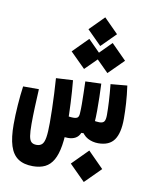

<svg xmlns="http://www.w3.org/2000/svg" viewBox="-93 -710 772 989"><g transform="rotate(10 293.0 -215.0)"><path d="M141.6 178.2Q94.2 178.2 64.5 158.2Q34.7 138.2 21 95Q7.3 51.8 7.3 -17.1Q7.3 -64 11.2 -118.2Q15.1 -172.4 21.5 -217.8H104Q101.6 -171.4 99.6 -122.6Q97.7 -73.7 97.7 -35.2Q97.7 5.4 101.3 27.6Q105 49.8 114.5 58.3Q124 66.9 141.6 66.9Q159.7 66.9 170.2 56.6Q180.7 46.4 185.1 19.5Q189.5 -7.3 189.5 -57.1Q189.5 -90.8 188.5 -129.6Q187.5 -168.5 185.5 -209.2Q183.6 -250 180.7 -289.1L269 -293.9Q274.4 -237.8 277.3 -176.5Q280.3 -115.2 280.3 -72.8Q280.3 -2 272.5 46.1Q264.6 94.2 248 123.3Q231.4 152.3 205.1 165.3Q178.7 178.2 141.6 178.2ZM294.9 3.4Q274.9 3.4 260.3 -0.5Q245.6 -4.4 229.5 -13.2L243.7 -113.8Q263.7 -108.4 277.8 -106.2Q292 -104 303.2 -104Q320.8 -104 327.1 -110.4Q333.5 -116.7 334 -133.3Q335.4 -153.3 335.2 -180.4Q335 -207.5 334.2 -238Q333.5 -268.6 332.5 -298.8L415.5 -301.8Q417 -269 418 -231.9Q418.9 -194.8 418.7 -160.2Q418.5 -125.5 416.5 -99.6Q414.6 -75.2 408.4 -61Q402.3 -46.9 393.6 -34.2H358.4Q350.1 -14.6 334 -5.6Q317.9 3.4 294.9 3.4ZM452.6 3.4Q423.3 3.4 397.7 -10Q372.1 -23.4 356 -58.1L372.6 -121.1Q390.1 -114.3 405.3 -109.1Q420.4 -104 440.4 -104Q458.5 -104 465.3 -113.5Q472.2 -123 472.2 -148.4Q472.2 -180.7 470 -219.5Q467.8 -258.3 462.9 -307.6L549.3 -315.4Q556.2 -266.1 558.8 -224.1Q561.5 -182.1 561.5 -143.1Q561.5 -69.3 536.1 -33Q510.7 3.4 452.6 3.4ZM376.5 -491.7 301.8 -566.4 376.5 -641.6 451.2 -566.4ZM437 -360.8 358.4 -439 437 -518.1 515.6 -439ZM314.9 -360.8 236.3 -439 314.9 -518.1 393.6 -439ZM414.6 212.9 332.5 130.9 414.6 48.3 496.6 130.9Z"/></g></svg>

Font: Cascadia Mono Medium
Style: Regular
Weight: 500
Monospace: yes
Designer: Aaron Bell
Foundry: Saja Typeworks
Version: Version 2407.024